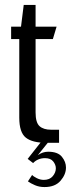

<svg xmlns="http://www.w3.org/2000/svg" viewBox="-20 -578 287 777"><path d="M168 0Q111 0 84.5 -21Q58 -42 58 -102V-420H25V-470H65L76 -558H124V-470H209L194 -420H124V-123Q124 -82 140 -67.5Q156 -53 187 -53H219V0ZM160 179Q139 179 121.5 171.5Q104 164 93 156L110 130Q115 136 129 143Q143 150 157 150Q181 150 193.5 135Q206 120 206 103Q206 89 195.5 75.5Q185 62 162 62Q147 62 134.5 67.5Q122 73 114 82L92 65L144 -1H174L133 50Q153 36 175 36Q214 36 230.5 56.5Q247 77 247 100Q247 128 225 153.5Q203 179 160 179Z"/></svg>

Font: Smooch Sans Medium
Style: Regular
Weight: 500
Designer: Robert E. Leuschke
Foundry: Robert E. Leuschke
Version: Version 1.010; ttfautohint (v1.8.3)